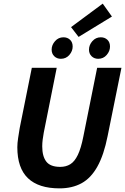

<svg xmlns="http://www.w3.org/2000/svg" viewBox="-20 -1025 689 1057"><path d="M307.6 12Q192.5 12 134 -43.9Q75.4 -99.7 75.4 -214.6Q75.4 -237.1 79.9 -266Q84.4 -294.9 88.4 -319.7L155.2 -651.8H292.3L220.9 -294.7Q217.3 -274.8 214.9 -256.1Q212.5 -237.3 212.5 -219.3Q212.5 -164.5 234.9 -135.4Q257.3 -106.3 311.6 -106.3Q343.2 -106.3 367 -120.9Q390.9 -135.6 408.5 -172.2Q426.2 -208.9 439 -274.3L514.8 -651.8H648.6L572.5 -276.1Q551.9 -172.1 516.4 -108.5Q481 -44.8 429.3 -16.4Q377.5 12 307.6 12ZM315.1 -701.3Q293.2 -701.3 278.8 -715.3Q264.3 -729.3 264.3 -752Q264.3 -777.2 283 -798.5Q301.6 -819.7 329.3 -819.7Q351.2 -819.7 365.6 -806.1Q380 -792.5 380 -768.6Q380 -743.7 361.8 -722.5Q343.5 -701.3 315.1 -701.3ZM520.6 -701.3Q498.7 -701.3 484.3 -715.3Q469.9 -729.3 469.9 -752Q469.9 -777.2 488.5 -798.5Q507.2 -819.7 534.8 -819.7Q556.7 -819.7 571.1 -806.1Q585.6 -792.5 585.6 -768.6Q585.6 -743.7 567.3 -722.5Q549.1 -701.3 520.6 -701.3ZM412.7 -821.8 371.1 -875.7 545.6 -1005 596.2 -933.9Z"/></svg>

Font: Source Sans Variable
Style: Italic
Weight: 200
Italic angle: -11°
Designer: Paul D. Hunt
Foundry: Adobe Systems Incorporated
Version: Version 3.006;hotconv 1.0.111;makeotfexe 2.5.65597